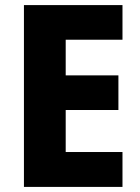

<svg xmlns="http://www.w3.org/2000/svg" viewBox="-20 -734 548 754"><path d="M461 0H74V-714H461V-578H238V-438H445V-302H238V-137H461Z"/></svg>

Font: Noto Sans Lao UI SemCond ExtBd
Style: Regular
Weight: 800
Width: 4
Designer: Monotype Design Team
Foundry: Monotype Imaging Inc.
Version: Version 2.000; ttfautohint (v1.8.4.7-5d5b)